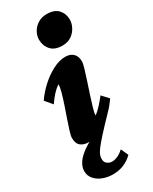

<svg xmlns="http://www.w3.org/2000/svg" viewBox="-230 -740 804 1009"><g transform="rotate(-30 171.5 -235.0)"><path d="M208 -96.7Q225.6 -108.4 244.6 -129.4Q263.7 -150.4 283.2 -174.8L319.3 -135.7Q305.7 -117.2 295.4 -104.5Q285.2 -91.8 274.4 -81.1Q217.8 -22.5 186.5 12.2Q155.3 46.9 141.6 65.9Q127.9 85 124.5 96.2Q121.1 107.4 121.1 119.1Q121.1 137.7 134.3 147.5Q147.5 157.2 163.1 157.2Q178.7 157.2 197.3 148.9Q215.8 140.6 233.4 124L253.9 168.9Q230.5 192.4 200.2 205.1Q169.9 217.8 132.8 217.8Q101.6 217.8 73.2 207Q44.9 196.3 27.3 175.8Q9.8 155.3 9.8 127.9Q9.8 101.6 27.3 76.2Q44.9 50.8 79.6 26.9Q114.3 2.9 168 -18.6L192.4 -16.6Q170.9 -3.9 148.4 2Q126 7.8 109.4 7.8Q78.1 7.8 59.6 -6.8Q41 -21.5 41 -55.7Q41 -68.4 49.3 -95.2Q57.6 -122.1 69.3 -155.8Q81.1 -189.5 92.8 -224.1Q104.5 -258.8 112.8 -288.6Q121.1 -318.4 121.1 -335.9Q102.5 -324.2 84.5 -304.7Q66.4 -285.2 46.9 -256.8L10.7 -299.8Q35.2 -335.9 70.8 -368.7Q106.4 -401.4 146.5 -422.4Q186.5 -443.4 223.6 -443.4Q252.9 -443.4 270.5 -426.8Q288.1 -410.2 288.1 -378.9Q288.1 -366.2 279.8 -338.4Q271.5 -310.5 259.8 -274.9Q248 -239.3 236.3 -203.6Q224.6 -168 216.3 -139.2Q208 -110.4 208 -96.7ZM242.2 -501Q195.3 -501 172.4 -526.9Q149.4 -552.7 149.4 -589.8Q149.4 -613.3 162.1 -635.7Q174.8 -658.2 197.8 -672.4Q220.7 -686.5 251 -686.5Q297.9 -686.5 320.3 -661.6Q342.8 -636.7 342.8 -600.6Q342.8 -578.1 330.6 -554.7Q318.4 -531.2 295.9 -516.1Q273.4 -501 242.2 -501Z"/></g></svg>

Font: Crimson Pro Black
Style: Italic
Weight: 900
Italic angle: -12°
Designer: Jacques Le Bailly
Foundry: Baron von Fonthausen
Version: Version 1.003